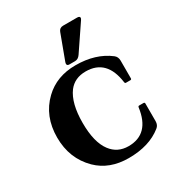

<svg xmlns="http://www.w3.org/2000/svg" viewBox="-182 -873 922 998"><g transform="rotate(-30 279.5 -373.5)"><path d="M430.7 -757.3Q446.8 -757.3 446.8 -747.1Q446.8 -742.7 441.9 -735.4L340.8 -585.9Q327.6 -566.4 308.6 -566.4H274.9Q260.3 -566.4 260.3 -577.6Q260.3 -582.5 262.7 -588.9L317.9 -737.3Q325.2 -757.3 347.2 -757.3ZM299.3 9.8Q184.1 9.8 112.8 -60.1Q29.3 -142.6 29.3 -268.6Q29.3 -396.5 112.8 -476.6Q186 -546.9 299.3 -546.9Q419.4 -546.9 498.5 -486.3Q515.1 -473.6 515.1 -450.2V-344.2Q515.1 -336.9 507.8 -336.9H481.9Q475.6 -336.9 474.6 -344.2Q454.6 -492.7 329.1 -492.7Q262.7 -492.7 226.6 -445.8Q182.1 -386.2 182.1 -268.6Q182.1 -151.9 225.1 -95.2Q263.2 -44.4 329.1 -44.4Q454.6 -44.4 474.6 -192.9Q475.6 -200.2 481.9 -200.2H507.8Q515.1 -200.2 515.1 -192.9V-86.9Q515.1 -63.5 498.5 -50.8Q422.9 9.8 299.3 9.8Z"/></g></svg>

Font: Simply Serif
Style: Bold
Weight: 700
Designer: Wojciech Kalinowski "wmk69" (wmk69@o2.pl)
Foundry: Wojciech Kalinowski "wmk69" (wmk69@o2.pl)
Version: Version 1.0.0; 2022-02-18